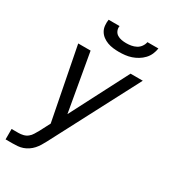

<svg xmlns="http://www.w3.org/2000/svg" viewBox="-226 -853 1052 1182"><g transform="rotate(30 300.0 -262.5)"><path d="M8 215V141H57Q73 141 90 137Q107 133 121 122Q135 111 144 95.5Q153 80 162 65L200 -8L100 -520H188L260 -110L472 -520H559L235 99Q226 116 216 132.5Q206 149 193 163.5Q180 178 163.5 189Q147 200 129.5 206Q112 212 93.5 213.5Q75 215 57 215ZM343 -600Q322 -600 301 -602.5Q280 -605 261 -612Q242 -619 226 -631Q210 -643 200 -660Q190 -677 188 -698Q186 -719 189 -740H267Q264 -723 270.5 -707.5Q277 -692 290.5 -683.5Q304 -675 320.5 -672Q337 -669 354 -669Q372 -669 389.5 -672Q407 -675 423.5 -683.5Q440 -692 451 -707.5Q462 -723 465 -740H543Q540 -719 531 -698Q522 -677 506 -660Q490 -643 470 -631Q450 -619 429 -612Q408 -605 386 -602.5Q364 -600 343 -600Z"/></g></svg>

Font: Iosevka SS04 Extended
Style: Italic
Weight: 400
Width: 7
Italic angle: -9°
Monospace: yes
Designer: Belleve Invis
Foundry: Belleve Invis
Version: Version 19.0.0; ttfautohint (v1.8.4)